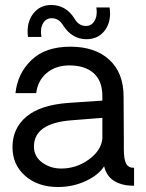

<svg xmlns="http://www.w3.org/2000/svg" viewBox="-20 -744 584 769"><path d="M92 -596Q85 -652 112 -688Q139 -724 185 -724Q244 -724 278 -670Q295 -640 324 -640Q347 -640 359 -661Q371 -682 366 -714H419Q427 -659 400.5 -623Q374 -587 326 -587Q269 -587 233 -642Q216 -671 187 -671Q164 -671 152 -650Q140 -629 146 -596ZM212 5Q132 5 81 -39.5Q30 -84 30 -155Q30 -230 86 -277Q142 -324 256 -332L390 -341V-359Q390 -420 355 -451Q320 -482 258 -482Q203 -482 167 -451.5Q131 -421 125 -371H42Q50 -449 105.5 -503Q161 -557 262 -557Q361 -557 418 -504.5Q475 -452 475 -357Q475 -317 475.5 -268Q476 -219 476 -185Q476 -151 476 -147Q476 -105 485.5 -88Q495 -71 517 -72V0Q506 0 486 -2Q412 -14 397 -78Q375 -43 323.5 -19Q272 5 212 5ZM225 -69Q286 -69 335.5 -105Q385 -141 390 -188V-272L264 -262Q116 -250 116 -157Q116 -117 149 -93Q182 -69 225 -69Z"/></svg>

Font: Oakes Grotesk
Style: Regular
Weight: 400
Designer: Samuel Oakes
Foundry: Samuel Oakes
Version: Version 1.000;PS 001.000;hotconv 1.0.88;makeotf.lib2.5.64775